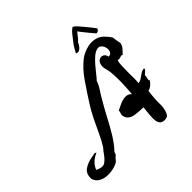

<svg xmlns="http://www.w3.org/2000/svg" viewBox="-217 -1107 1315 1315"><g transform="rotate(-45 441.0 -449.0)"><path d="M816 -587Q810 -562 795.5 -547.5Q781 -533 769 -519Q763 -524 758 -523Q753 -522 747 -520Q742 -518 735.5 -516.5Q729 -515 720 -519Q713 -501 712 -465.5Q711 -430 711 -393Q712 -367 711.5 -343.5Q711 -320 709 -305Q729 -309 744.5 -320Q760 -331 775 -341Q790 -351 808 -351Q810 -343 804 -336.5Q798 -330 790 -324Q787 -321 783.5 -318.5Q780 -316 778 -313Q779 -306 778 -300Q777 -294 775 -288Q773 -281 772.5 -275.5Q772 -270 778 -266Q768 -250 754 -238Q740 -226 720 -220Q716 -192 713.5 -158Q711 -124 712 -96Q713 -82 709.5 -63Q706 -44 699.5 -27.5Q693 -11 684 -6Q678 -3 670 -1.5Q662 0 657 0Q627 -1 617 -20.5Q607 -40 608 -70Q609 -100 613 -133Q614 -141 614.5 -149Q615 -157 616 -165Q610 -165 604 -165.5Q598 -166 591 -166Q566 -167 540 -170.5Q514 -174 495.5 -187.5Q477 -201 473 -231Q475 -245 478 -250.5Q481 -256 481 -269Q502 -280 528 -291.5Q554 -303 579.5 -304Q605 -305 624 -285Q629 -340 630.5 -392Q632 -444 627 -494Q626 -502 624.5 -509Q623 -516 621 -523Q617 -537 615 -552.5Q613 -568 619 -587Q628 -607 644 -612.5Q660 -618 674.5 -609.5Q689 -601 693 -579Q714 -579 721.5 -595Q729 -611 725 -631Q721 -651 707 -664Q693 -677 672 -671Q651 -665 629.5 -646Q608 -627 587 -602.5Q566 -578 548.5 -555.5Q531 -533 519 -521Q508 -490 487.5 -459Q467 -428 450 -398Q420 -347 391 -291.5Q362 -236 330 -183Q298 -130 258 -88Q259 -84 258 -81.5Q257 -79 255 -78Q252 -73 252 -69Q242 -62 233.5 -52.5Q225 -43 217 -33Q195 -20 164.5 -13.5Q134 -7 104 -9.5Q74 -12 50.5 -26.5Q27 -41 18 -69Q14 -118 44 -141Q74 -164 122 -173Q126 -174 133 -175Q143 -178 152.5 -179Q162 -180 169 -173Q140 -161 118 -141Q96 -121 84 -91Q95 -84 115.5 -79Q136 -74 152 -83Q175 -98 193 -123.5Q211 -149 228 -168Q252 -206 273.5 -253Q295 -300 319.5 -350Q344 -400 374 -447Q418 -516 463.5 -582Q509 -648 564 -691Q590 -711 629.5 -723.5Q669 -736 704 -730Q741 -723 763.5 -702Q786 -681 805 -653Q808 -631 810.5 -616.5Q813 -602 816 -587ZM775 -771Q772 -763 766.5 -757.5Q761 -752 747 -750Q743 -754 730.5 -769Q718 -784 703 -802.5Q688 -821 676.5 -835.5Q665 -850 663 -854Q627 -806 616 -799Q612 -790 604 -777.5Q596 -765 586 -757Q579 -751 570 -749Q561 -747 550 -753Q570 -791 581 -806.5Q592 -822 603 -835Q614 -849 628.5 -867.5Q643 -886 662 -898Q676 -891 688 -877.5Q700 -864 710 -852Q729 -830 745.5 -809.5Q762 -789 775 -771Z"/></g></svg>

Font: Yuji Mai
Style: Regular
Weight: 400
Designer: Kataoka Yuji
Foundry: Kinuta Font Factory
Version: Version 3.002